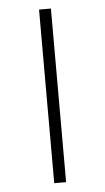

<svg xmlns="http://www.w3.org/2000/svg" viewBox="-50 -691 397 725"><g transform="rotate(-5 148.5 -329.0)"><path d="M126 0V-658H171V0Z"/></g></svg>

Font: Ysabeau SC ExtraLight
Style: Regular
Weight: 250
Designer: Christian Thalmann (Catharsis Fonts)
Version: Version 2.001;gftools[0.9.30]; featfreeze: smcp